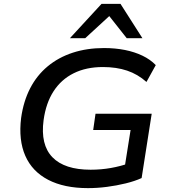

<svg xmlns="http://www.w3.org/2000/svg" viewBox="-20 -962 876 991"><path d="M434 9Q311 9 228.5 -34Q146 -77 110.5 -158Q75 -239 89 -353Q101 -439 135.5 -506Q170 -573 226 -619.5Q282 -666 355.5 -690Q429 -714 517 -714Q575 -714 625 -704Q675 -694 715.5 -674.5Q756 -655 784 -626L736 -539Q691 -579 636 -597.5Q581 -616 511 -616Q425 -616 360.5 -584Q296 -552 256.5 -491Q217 -430 205 -342Q188 -215 250.5 -150.5Q313 -86 448 -86Q502 -86 552.5 -95Q603 -104 648 -120L620 -77L654 -291H461L473 -375H763L711 -43Q676 -27 629 -15.5Q582 -4 532 2.5Q482 9 434 9ZM341 -765 504 -942H602L715 -765H634L544 -879L420 -765Z"/></svg>

Font: Nunito Sans 10pt SemiExpanded SemiBold
Style: Italic
Weight: 600
Width: 6
Italic angle: -9°
Designer: Vernon Adams
Foundry: Vernon Adams
Version: Version 3.101;gftools[0.9.27]